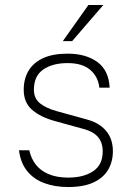

<svg xmlns="http://www.w3.org/2000/svg" viewBox="-20 -743 526 773"><path d="M254.5 10Q200.5 10 157.8 -6Q115 -22 88.8 -55Q62.5 -88 56.5 -138H98Q105 -105 124.2 -80.2Q143.5 -55.5 176.2 -41.8Q209 -28 254.5 -28Q317 -28 355.2 -53.8Q393.5 -79.5 393.5 -133Q393.5 -169 375 -190.8Q356.5 -212.5 321 -222.5L198 -256.5Q141.5 -272.5 108.5 -301.5Q75.5 -330.5 75.5 -382Q75.5 -425.5 94.8 -458Q114 -490.5 153.2 -508.8Q192.5 -527 252.5 -527Q325.5 -527 371.8 -493.5Q418 -460 421.5 -390H380Q375 -434.5 343.2 -461.8Q311.5 -489 252.5 -489Q191.5 -489 154 -463Q116.5 -437 116.5 -382Q116.5 -347 140.8 -327.2Q165 -307.5 208.5 -295.5L331.5 -261.5Q360 -253.5 379.5 -240.5Q399 -227.5 411.2 -211Q423.5 -194.5 429 -175Q434.5 -155.5 434.5 -135Q434.5 -91.5 415 -59Q395.5 -26.5 355.8 -8.2Q316 10 254.5 10ZM336 -723H396L270.5 -577.5H233Z"/></svg>

Font: Public Sans Thin
Style: Regular
Weight: 100
Designer: The Public Sans project authors (U.S. Web Design System). Libre Franklin designed by Pablo Impallari and Rodrigo Fuenzal
Version: Version 1.008